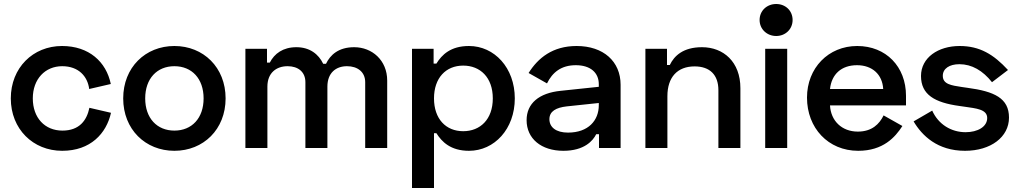

<svg xmlns="http://www.w3.org/2000/svg" viewBox="-20 -740 5093 960"><path d="M34 -248C34 -95 145 14 291 14C433 14 512 -73 535 -176L427 -201C414 -138 377 -87 292 -87C204 -87 144 -151 144 -248C144 -345 206 -409 291 -409C373 -409 418 -358 426 -295L534 -320C511 -431 425 -510 290 -510C145 -510 34 -401 34 -248Z M596 -248C596 -93 707 14 852 14C997 14 1108 -93 1108 -248C1108 -403 997 -510 852 -510C707 -510 596 -403 596 -248ZM706 -248C706 -347 765 -409 852 -409C939 -409 998 -347 998 -248C998 -149 939 -87 852 -87C765 -87 706 -149 706 -248Z M1207 -496V0H1317V-307C1317 -375 1361 -409 1418 -409C1471 -409 1507 -380 1507 -329V0H1617V-307C1617 -375 1659 -409 1715 -409C1768 -409 1806 -380 1806 -329V0H1916V-337C1916 -439 1840 -504 1751 -504C1672 -504 1631 -465 1610 -421H1596C1573 -469 1529 -504 1462 -504C1395 -504 1352 -472 1329 -427H1315V-496Z M2040 200H2150V-74H2162C2189 -31 2233 14 2325 14C2452 14 2554 -95 2554 -248C2554 -401 2452 -510 2325 -510C2233 -510 2189 -466 2162 -422H2148V-496H2040ZM2296 -84C2209 -84 2150 -146 2150 -248C2150 -350 2209 -412 2296 -412C2381 -412 2444 -353 2444 -248C2444 -143 2381 -84 2296 -84Z M2623 -375 2715 -323C2742 -378 2786 -414 2859 -414C2933 -414 2974 -376 2974 -319V-306L2784 -286C2675 -275 2613 -223 2613 -139C2613 -47 2686 14 2797 14C2901 14 2945 -36 2961 -69H2975V0H3083V-316C3083 -433 2997 -510 2863 -510C2743 -510 2670 -450 2623 -375ZM2727 -144C2727 -184 2761 -202 2813 -208L2974 -225V-214C2974 -138 2922 -77 2820 -77C2760 -77 2727 -104 2727 -144Z M3207 -496V0H3317V-259C3317 -354 3367 -408 3453 -408C3529 -408 3572 -366 3572 -289V0H3682V-299C3682 -431 3597 -504 3490 -504C3396 -504 3351 -461 3329 -415H3315V-496Z M3778 -640C3778 -594 3815 -560 3861 -560C3907 -560 3943 -594 3943 -640C3943 -687 3907 -720 3861 -720C3815 -720 3778 -687 3778 -640ZM3916 -496H3806V0H3916Z M4015 -252C4015 -100 4121 14 4271 14C4396 14 4456 -54 4492 -110L4398 -163C4377 -120 4340 -82 4269 -82C4189 -82 4134 -136 4130 -213H4510V-261C4510 -407 4410 -510 4266 -510C4122 -510 4015 -400 4015 -252ZM4130 -295C4138 -369 4187 -414 4265 -414C4341 -414 4392 -368 4396 -295Z M4585 -360C4585 -267 4653 -227 4778 -210L4806 -206C4859 -198 4916 -194 4916 -150C4916 -106 4868 -79 4808 -79C4736 -79 4672 -118 4641 -187L4548 -133C4590 -62 4667 14 4805 14C4934 14 5025 -55 5025 -152C5025 -249 4952 -283 4817 -301L4789 -305C4736 -313 4694 -319 4694 -361C4694 -397 4727 -419 4777 -419C4839 -419 4894 -387 4940 -329L5020 -390C4948 -468 4879 -510 4778 -510C4671 -510 4585 -452 4585 -360Z"/></svg>

Font: Space Text SemiBold
Style: Regular
Weight: 600
Designer: Florian Karsten (Space Text), Colophon Foundry (Space Mono)
Foundry: Florian Karsten
Version: Version 1.003;PS 001.003;hotconv 1.0.88;makeotf.lib2.5.64775